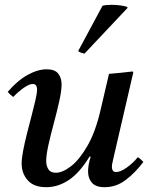

<svg xmlns="http://www.w3.org/2000/svg" viewBox="-20 -766 626 798"><path d="M398 -309 433 -459Q457 -461 482 -463.5Q507 -466 531 -469L534 -465L452 -111Q451 -104 448 -93Q445 -82 445 -72Q445 -63 449 -57Q453 -51 463 -51Q480 -51 506 -69Q532 -87 553 -113Q566 -104 576 -93Q542 -48 502.5 -18Q463 12 415 12Q378 12 362 -6.5Q346 -25 346 -53Q346 -81 357 -115H352Q312 -49 267 -18.5Q222 12 172 12Q121 12 95.5 -16.5Q70 -45 70 -86Q70 -108 76.5 -141.5Q83 -175 92.5 -212.5Q102 -250 111.5 -286Q121 -322 127.5 -350.5Q134 -379 134 -394Q134 -417 116 -417Q102 -417 79.5 -401.5Q57 -386 35 -363Q28 -368 22.5 -373Q17 -378 12 -384Q52 -431 94.5 -454.5Q137 -478 174 -478Q208 -478 222 -460Q236 -442 236 -415Q236 -389 226.5 -346Q217 -303 204 -255Q191 -207 181.5 -164.5Q172 -122 172 -97Q172 -77 181 -62.5Q190 -48 212 -48Q240 -48 275 -75Q310 -102 343.5 -160Q377 -218 398 -309ZM509 -737 510 -733 331 -543Q329 -543 318.5 -546.5Q308 -550 305 -554L406 -742Q412 -744 422.5 -745Q433 -746 444 -746Q462 -746 480.5 -743.5Q499 -741 509 -737Z"/></svg>

Font: Tiro Devanagari Hindi
Style: Italic
Weight: 400
Italic angle: -11°
Designer: Devanagari: John Hudson & Fiona Ross, assisted by Paul Hanslow. Latin: John Hudson with Paul Hanslow, assisted by Kaja S
Foundry: Tiro Typeworks Ltd.
Version: Version 1.52